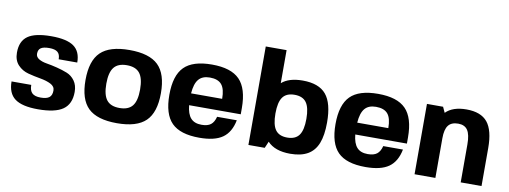

<svg xmlns="http://www.w3.org/2000/svg" viewBox="-59 -1017 3564 1344"><g transform="rotate(10 1723.5 -345.0)"><path d="M172 -372Q172 -349 194.5 -335.5Q217 -322 251 -316.5Q285 -311 325 -301Q365 -291 399 -277.5Q433 -264 455.5 -232.5Q478 -201 478 -154Q478 -68 422.5 -29Q367 10 245 10Q132 10 81 -28Q30 -66 30 -150H170Q170 -110 189 -92Q208 -74 250 -74Q292 -74 311 -89Q330 -104 330 -138Q330 -167 299.5 -182.5Q269 -198 225 -205.5Q181 -213 137 -224.5Q93 -236 62.5 -268.5Q32 -301 32 -356Q32 -437 83.5 -473.5Q135 -510 250 -510Q360 -510 410 -474.5Q460 -439 460 -360H328Q328 -395 309.5 -410.5Q291 -426 250 -426Q209 -426 190.5 -413.5Q172 -401 172 -372Z M601.5 -448.5Q665 -510 806 -510Q947 -510 1010.5 -448.5Q1074 -387 1074 -250Q1074 -113 1010.5 -51.5Q947 10 806 10Q665 10 601.5 -51.5Q538 -113 538 -250Q538 -387 601.5 -448.5ZM714.5 -366Q686 -330 686 -250Q686 -170 714.5 -134Q743 -98 806 -98Q869 -98 897.5 -134Q926 -170 926 -250Q926 -330 897.5 -366Q869 -402 806 -402Q743 -402 714.5 -366Z M1283 -202Q1289 -140 1315 -111Q1341 -82 1392 -82Q1435 -82 1457.5 -99.5Q1480 -117 1490 -156H1630Q1613 -69 1557 -29.5Q1501 10 1392 10Q1256 10 1195 -51.5Q1134 -113 1134 -250Q1134 -387 1195 -448.5Q1256 -510 1392 -510Q1528 -510 1589 -447.5Q1650 -385 1650 -246V-202ZM1393 -418Q1340 -418 1313.5 -386.5Q1287 -355 1282 -286H1503Q1503 -356 1477 -387Q1451 -418 1393 -418Z M2038 10Q1929 10 1876 -47L1856 0H1740V-700H1888V-465Q1939 -510 2037 -510Q2152 -510 2203.5 -448.5Q2255 -387 2255 -250Q2255 -159 2232.5 -102Q2210 -45 2162 -17.5Q2114 10 2038 10ZM1914 -134Q1940 -98 1998 -98Q2056 -98 2082 -134Q2108 -170 2108 -250Q2108 -330 2082 -366Q2056 -402 1998 -402Q1940 -402 1914 -366Q1888 -330 1888 -250Q1888 -170 1914 -134Z M2464 -202Q2470 -140 2496 -111Q2522 -82 2573 -82Q2616 -82 2638.5 -99.5Q2661 -117 2671 -156H2811Q2794 -69 2738 -29.5Q2682 10 2573 10Q2437 10 2376 -51.5Q2315 -113 2315 -250Q2315 -387 2376 -448.5Q2437 -510 2573 -510Q2709 -510 2770 -447.5Q2831 -385 2831 -246V-202ZM2574 -418Q2521 -418 2494.5 -386.5Q2468 -355 2463 -286H2684Q2684 -356 2658 -387Q2632 -418 2574 -418Z M3037 -500 3036 -499 3054 -460Q3103 -510 3201 -510Q3304 -510 3350.5 -453Q3397 -396 3397 -270V0H3249V-270Q3249 -340 3228 -371Q3207 -402 3161 -402Q3113 -402 3091 -373.5Q3069 -345 3069 -282V0H2921V-500Z"/></g></svg>

Font: Fivo Sans
Style: Regular
Weight: 700
Designer: Alexander Slobzheninov
Foundry: Alexander Slobzheninov
Version: 1.0